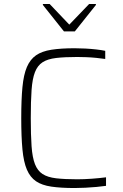

<svg xmlns="http://www.w3.org/2000/svg" viewBox="-20 -939 617 967"><path d="M356 8Q287 8 239 1Q191 -6 161.5 -26Q132 -46 115.5 -84.5Q99 -123 93 -186.5Q87 -250 87 -344Q87 -437 93 -500Q99 -563 115.5 -601.5Q132 -640 161.5 -660.5Q191 -681 239 -688.5Q287 -696 356 -696Q382 -696 410 -694.5Q438 -693 464.5 -690Q491 -687 510 -683V-642Q490 -645 465 -647.5Q440 -650 415 -651Q390 -652 369 -652Q306 -652 263 -647Q220 -642 194.5 -625.5Q169 -609 156 -575.5Q143 -542 139 -485.5Q135 -429 135 -344Q135 -259 139 -202.5Q143 -146 156 -112.5Q169 -79 194.5 -62.5Q220 -46 263 -41Q306 -36 369 -36Q404 -36 444 -39Q484 -42 514 -46V-3Q494 0 466.5 2.5Q439 5 410 6.5Q381 8 356 8ZM302 -781 196 -914V-919H230L329 -815L429 -919H463V-914L357 -781Z"/></svg>

Font: Saira Thin ExtraLight
Style: Regular
Weight: 250
Version: Version 1.101